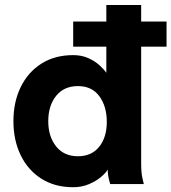

<svg xmlns="http://www.w3.org/2000/svg" viewBox="-20 -743 692 775"><path d="M549.8 -82Q549.8 -44.9 555.2 -22.5Q560.5 0 560.5 0H424.8Q424.8 0 419.9 -18.3Q415 -36.6 415 -58.6Q406.7 -44.4 386.7 -27.8Q366.7 -11.2 338.1 0.7Q309.6 12.7 275.4 12.7Q201.2 12.7 147 -21.7Q92.8 -56.2 63.5 -116.5Q34.2 -176.8 34.2 -253.9Q34.2 -331.1 63.5 -391.4Q92.8 -451.7 147 -486.1Q201.2 -520.5 275.4 -520.5Q309.6 -520.5 336.2 -508.5Q362.8 -496.6 381.1 -480Q399.4 -463.4 409.2 -449.2V-554.7H275.4V-656.2H409.2V-722.7H549.8V-656.2H652.3V-554.7H549.8ZM411.1 -251Q411.1 -313.5 381.1 -354.5Q351.1 -395.5 294.4 -395.5Q238.3 -395.5 206.5 -356Q174.8 -316.4 174.8 -253.9Q174.8 -191.9 206.5 -152.1Q238.3 -112.3 294.4 -112.3Q349.6 -112.3 380.4 -150.6Q411.1 -189 411.1 -251Z"/></svg>

Font: Giphurs
Style: Bold
Weight: 700
Version: Version 0.920; ttfautohint (v1.8.4.7-5d5b)